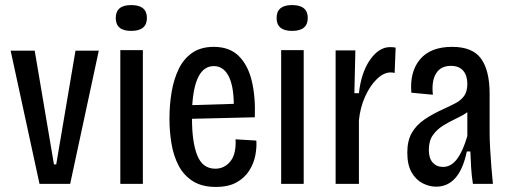

<svg xmlns="http://www.w3.org/2000/svg" viewBox="-20 -726 2013 758"><path d="M136 0 22 -526H117L193 -77H202L278 -526H370L257 0Z M455 0V-528H544V0ZM498 -604Q437 -604 437 -655Q437 -706 498 -706Q560 -706 560 -655Q560 -604 498 -604Z M832 12Q777 12 741 -11Q705 -34 685 -72.5Q665 -111 657 -159Q649 -207 649 -258Q649 -312 657.5 -362.5Q666 -413 685.5 -453.5Q705 -494 739 -517.5Q773 -541 824 -541Q886 -541 922.5 -505Q959 -469 974 -406.5Q989 -344 986 -263L738 -257Q738 -164 759 -112Q780 -60 830 -60Q866 -60 889.5 -89Q913 -118 910 -176L992 -171Q994 -144 988 -112.5Q982 -81 964 -52.5Q946 -24 914 -6Q882 12 832 12ZM824 -465Q749 -465 739 -311L903 -316Q902 -390 881.5 -427.5Q861 -465 824 -465Z M1090 0V-528H1179V0ZM1133 -604Q1072 -604 1072 -655Q1072 -706 1133 -706Q1195 -706 1195 -655Q1195 -604 1133 -604Z M1305 0V-527H1383L1379 -358H1397Q1406 -440 1441 -490Q1476 -540 1520 -540Q1526 -540 1531.5 -539.5Q1537 -539 1542 -538L1538 -438Q1531 -440 1522 -440Q1495 -440 1468 -414Q1441 -388 1421.5 -345Q1402 -302 1397 -251V0Z M1702 11Q1675 11 1648.5 -2.5Q1622 -16 1605 -45.5Q1588 -75 1588 -124Q1588 -170 1605.5 -201Q1623 -232 1656 -254.5Q1689 -277 1734 -297Q1758 -308 1779 -319Q1800 -330 1812.5 -347.5Q1825 -365 1825 -395Q1825 -428 1808.5 -447Q1792 -466 1760 -466Q1720 -466 1701.5 -436Q1683 -406 1689 -352L1604 -360Q1597 -443 1638.5 -492Q1680 -541 1765 -541Q1846 -541 1879.5 -494Q1913 -447 1913 -356V-202Q1913 -176 1915 -139.5Q1917 -103 1920 -65.5Q1923 -28 1926 0H1847Q1842 -32 1840 -64.5Q1838 -97 1837 -128H1823Q1808 -57 1777.5 -23Q1747 11 1702 11ZM1729 -67Q1761 -67 1784.5 -98.5Q1808 -130 1825 -189V-283Q1805 -269 1779 -257Q1753 -245 1729 -230Q1705 -215 1689 -192.5Q1673 -170 1673 -134Q1673 -101 1688.5 -84Q1704 -67 1729 -67Z"/></svg>

Font: Bricolage Grotesque 12pt Condensed
Style: Regular
Weight: 400
Width: 3
Designer: Mathieu Triay
Foundry: Atelier Triay
Version: Version 1.001; ttfautohint (v1.8.4.7-5d5b);gftools[0.9.33.de